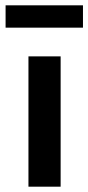

<svg xmlns="http://www.w3.org/2000/svg" viewBox="-20 -702 332 722"><path d="M1 -598V-682H292V-598ZM87 0V-490H208V0Z"/></svg>

Font: Taylor Sans Upright Semi Bold
Style: Regular
Weight: 600
Italic angle: -8°
Designer: Natanael Gama
Version: Version 1.001 September 8, 2015